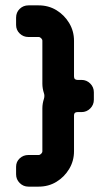

<svg xmlns="http://www.w3.org/2000/svg" viewBox="-20 -696 410 716"><path d="M330 -324Q330 -305 316.5 -291.5Q303 -278 284 -278H269Q256 -278 256 -266V-132Q256 -96 238 -66Q220 -36 190.5 -18Q161 0 124 0H86Q67 0 53.5 -13.5Q40 -27 40 -46V-74Q40 -93 53.5 -105.5Q67 -118 86 -118H124Q129 -118 133.5 -122.5Q138 -127 138 -132V-292Q138 -310 144 -328Q147 -339 144 -348Q138 -366 138 -384V-544Q138 -549 133.5 -553.5Q129 -558 124 -558H86Q67 -558 53.5 -571Q40 -584 40 -603V-630Q40 -650 53.5 -663Q67 -676 86 -676H124Q161 -676 190.5 -658Q220 -640 238 -610Q256 -580 256 -544V-411Q256 -398 269 -398H284Q303 -398 316.5 -384.5Q330 -371 330 -352Z"/></svg>

Font: Monomaniac One
Style: Regular
Weight: 400
Version: Version 1.000; ttfautohint (v1.8.3)